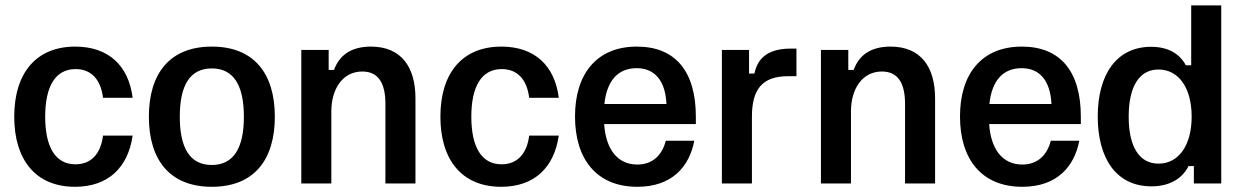

<svg xmlns="http://www.w3.org/2000/svg" viewBox="-20 -687 4661 719"><path d="M260.8 12.5C385 12.5 459.2 -59.2 476.7 -179.2H365.8C357.5 -111.7 321.7 -71.7 262.5 -71.7C186.7 -71.7 149.2 -137.5 149.2 -250C149.2 -362.5 186.7 -428.3 263.3 -428.3C321.7 -428.3 357.5 -389.2 365.8 -320.8H476.7C461.7 -441.7 385.8 -512.5 261.7 -512.5C116.7 -512.5 33.3 -415 33.3 -250C33.3 -90.8 111.7 12.5 260.8 12.5Z M773.3 12.5C932.5 12.5 1009.2 -90 1009.2 -250C1009.2 -410 932.5 -512.5 773.3 -512.5C614.2 -512.5 537.5 -410 537.5 -250C537.5 -90 614.2 12.5 773.3 12.5ZM773.3 -69.2C690 -69.2 653.3 -134.2 653.3 -250C653.3 -365.8 690 -430.8 773.3 -430.8C855.8 -430.8 893.3 -365.8 893.3 -250C893.3 -134.2 855.8 -69.2 773.3 -69.2Z M1220.8 0V-270C1220.8 -354.2 1263.3 -419.2 1336.7 -419.2C1396.7 -419.2 1423.3 -375.8 1423.3 -298.3V0H1535.8V-319.2C1535.8 -435 1483.3 -512.5 1369.2 -512.5C1292.5 -512.5 1250 -478.3 1230.8 -425H1210.8V-500H1108.3V0Z M1856.7 12.5C1980.8 12.5 2055 -59.2 2072.5 -179.2H1961.7C1953.3 -111.7 1917.5 -71.7 1858.3 -71.7C1782.5 -71.7 1745 -137.5 1745 -250C1745 -362.5 1782.5 -428.3 1859.2 -428.3C1917.5 -428.3 1953.3 -389.2 1961.7 -320.8H2072.5C2057.5 -441.7 1981.7 -512.5 1857.5 -512.5C1712.5 -512.5 1629.2 -415 1629.2 -250C1629.2 -90.8 1707.5 12.5 1856.7 12.5Z M2366.7 12.5C2496.7 12.5 2561.7 -63.3 2580 -160H2473.3C2460 -107.5 2425 -70.8 2366.7 -70.8C2290 -70.8 2248.3 -131.7 2242.5 -222.5H2585.8V-250C2585.8 -421.7 2507.5 -512.5 2365 -512.5C2214.2 -512.5 2133.3 -410 2133.3 -250.8C2133.3 -90.8 2214.2 12.5 2366.7 12.5ZM2243.3 -297.5C2252.5 -385 2294.2 -431.7 2364.2 -431.7C2432.5 -431.7 2471.7 -384.2 2475.8 -297.5Z M2795.8 0V-250C2795.8 -352.5 2834.2 -401.7 2931.7 -401.7H2962.5V-505H2940.8C2843.3 -505 2815 -457.5 2805 -411.7H2785V-500H2683.3V0Z M3166.7 0V-270C3166.7 -354.2 3209.2 -419.2 3282.5 -419.2C3342.5 -419.2 3369.2 -375.8 3369.2 -298.3V0H3481.7V-319.2C3481.7 -435 3429.2 -512.5 3315 -512.5C3238.3 -512.5 3195.8 -478.3 3176.7 -425H3156.7V-500H3054.2V0Z M3808.3 12.5C3938.3 12.5 4003.3 -63.3 4021.7 -160H3915C3901.7 -107.5 3866.7 -70.8 3808.3 -70.8C3731.7 -70.8 3690 -131.7 3684.2 -222.5H4027.5V-250C4027.5 -421.7 3949.2 -512.5 3806.7 -512.5C3655.8 -512.5 3575 -410 3575 -250.8C3575 -90.8 3655.8 12.5 3808.3 12.5ZM3685 -297.5C3694.2 -385 3735.8 -431.7 3805.8 -431.7C3874.2 -431.7 3913.3 -384.2 3917.5 -297.5Z M4291.7 10.8C4366.7 10.8 4410.8 -24.2 4430.8 -65H4450.8V0H4553.3V-666.7H4440.8V-442.5H4420.8C4398.3 -484.2 4356.7 -511.7 4290.8 -511.7C4160.8 -511.7 4090.8 -407.5 4090.8 -250.8C4090.8 -95 4159.2 10.8 4291.7 10.8ZM4318.3 -74.2C4247.5 -74.2 4206.7 -135.8 4206.7 -250C4206.7 -365 4247.5 -426.7 4318.3 -426.7C4394.2 -426.7 4442.5 -357.5 4442.5 -250C4442.5 -143.3 4394.2 -74.2 4318.3 -74.2Z"/></svg>

Font: Familjen Grotesk Medium
Style: Regular
Weight: 500
Designer: Anders Wikstroem, Jonas Baeckman, Matilda Gysing, Kristian Moeller
Foundry: Familjen STHLM AB
Version: Version 2.000